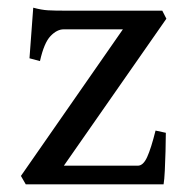

<svg xmlns="http://www.w3.org/2000/svg" viewBox="-20 -482 478 502"><path d="M413.6 -134.8Q413.6 -114.3 412.8 -86.9Q412.1 -59.6 410.9 -35.6Q409.7 -11.7 407.7 0H47.4L34.7 -22L301.3 -405.3H146.5Q128.9 -405.3 112.1 -387.7Q95.2 -370.1 84.5 -322.3L57.1 -329.6L66.9 -461.9Q88.4 -456.1 105 -455.1Q121.6 -454.1 152.8 -454.1H404.3L415 -433.1L147 -48.8H340.3Q354.5 -48.8 364.7 -71.3Q375 -93.8 386.7 -140.6Z"/></svg>

Font: Gentium Book Plus
Style: Regular
Weight: 400
Designer: Victor Gaultney, Annie Olsen, Iska Routamaa, Becca Hirsbrunner
Foundry: SIL International
Version: Version 6.101